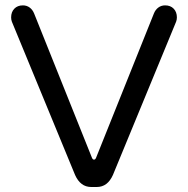

<svg xmlns="http://www.w3.org/2000/svg" viewBox="-20 -708 718 733"><path d="M266.6 -40 25.4 -625Q22.5 -632.8 22.5 -641.6Q22.5 -662.1 34.7 -674.8Q46.9 -687.5 67.4 -687.5Q82 -687.5 93.3 -679.2Q104.5 -670.9 110.4 -656.2L331.1 -105.5Q334 -98.6 338.9 -98.6Q343.8 -98.6 346.7 -105.5L567.4 -656.2Q573.2 -670.9 584.5 -679.2Q595.7 -687.5 610.4 -687.5Q630.9 -687.5 643.1 -674.8Q655.3 -662.1 655.3 -641.6Q655.3 -632.8 652.3 -625L411.1 -40Q390.6 5.9 349.6 5.9H328.1Q287.1 5.9 266.6 -40Z"/></svg>

Font: YuPearl-Regular
Style: Regular
Weight: 400
Designer: Max Yao
Foundry: Max-Everyday
Version: Version 1.011; ttfautohint (v1.8.3)